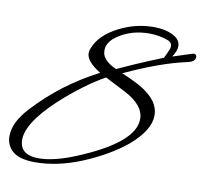

<svg xmlns="http://www.w3.org/2000/svg" viewBox="-74 -711 866 809"><g transform="rotate(10 359.0 -306.0)"><path d="M126 18Q51 18 22 -15Q1 -39 1 -72Q1 -132 62 -197Q176 -321 331 -401Q269 -439 269 -474Q269 -485 273 -494Q295 -554 373 -594Q444 -630 520 -630Q574 -630 609 -610Q636 -594 636 -568Q636 -547 618 -521L702 -548Q710 -550 714.5 -545.5Q719 -541 718 -533Q715 -516 689 -510Q628 -497 562 -473Q496 -449 423 -415Q483 -390 515 -370Q588 -324 588 -264Q588 -200 506 -130Q434 -70 321 -23Q219 18 126 18ZM394 -428Q424 -442 472 -463Q520 -484 585 -510Q589 -517 593.5 -527.5Q598 -538 604 -552Q611 -577 587 -586Q548 -600 507 -600Q436 -600 381 -566Q327 -533 333 -489Q337 -454 394 -428ZM137 -1Q202 -1 292 -38Q531 -136 531 -238Q531 -298 445 -342L359 -386Q271 -336 177 -251Q47 -131 57 -55Q65 -1 137 -1Z"/></g></svg>

Font: Alex Brush
Style: Regular
Weight: 400
Designer: Robert E. Leuschke
Foundry: Robert E. Leuschke
Version: Version 1.111; ttfautohint (v1.8.4.7-5d5b)